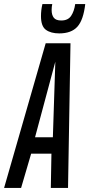

<svg xmlns="http://www.w3.org/2000/svg" viewBox="-52 -917 436 937"><path d="M-32 0 171 -706H292L280 0H196L199 -167H100L51 0ZM119 -247H206L218 -616ZM237 -754Q196 -754 172 -771.5Q148 -789 148 -838Q148 -868 155 -897H203Q200 -884 200 -868Q200 -844 210.5 -830.5Q221 -817 247 -817Q280 -817 295 -839.5Q310 -862 315 -897H364Q355 -819 325.5 -786.5Q296 -754 237 -754Z"/></svg>

Font: Georama Extra Condensed Medium
Style: Italic
Weight: 500
Width: 2
Italic angle: -9°
Designer: Jean-Baptiste Levee
Foundry: Production Type
Version: Version 1.000